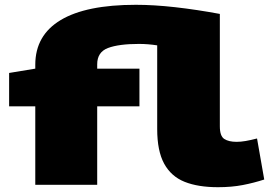

<svg xmlns="http://www.w3.org/2000/svg" viewBox="-20 -770 1121 800"><path d="M888 10Q805 10 749 -12.5Q693 -35 664 -88Q635 -141 635 -232V-581Q596 -587 559 -587Q475 -587 430 -570Q385 -553 385 -502V-484H561V-327H385V0H127V-327H18V-466L127 -484V-500Q127 -623 233 -686.5Q339 -750 546 -750Q621 -750 710 -740Q799 -730 896 -712V-244Q896 -203 914.5 -191Q933 -179 966 -179Q983 -179 1003.5 -182.5Q1024 -186 1051 -193L1081 -22Q1038 -8 991.5 1Q945 10 888 10Z"/></svg>

Font: Georama Extra Expanded ExtraBold
Style: Regular
Weight: 800
Width: 8
Designer: Jean-Baptiste Levee
Foundry: Production Type
Version: Version 1.000